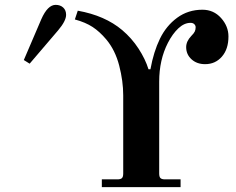

<svg xmlns="http://www.w3.org/2000/svg" viewBox="-20 -770 970 790"><path d="M78 -523 150 -691Q176 -750 209 -750Q228 -750 240 -739Q252 -728 252 -709Q252 -684 219 -645L102 -508ZM288 -690 300 -726Q412 -706 483 -646Q522 -613 550 -570Q578 -527 591 -485H599Q612 -557 638 -610.5Q664 -664 709 -697Q754 -730 813 -730Q859 -730 889.5 -696Q920 -662 920 -620Q920 -568 893 -537Q866 -506 824 -506Q790 -506 768 -526Q746 -546 746 -576Q746 -600 767 -622Q778 -633 781.5 -640.5Q785 -648 785 -658Q785 -665 779.5 -670.5Q774 -676 764 -676Q738 -676 714 -653.5Q690 -631 671 -594Q635 -524 635 -434V-56Q635 -42 640.5 -37Q646 -32 659 -32H723V0H399V-32H463Q476 -32 481.5 -37Q487 -42 487 -56V-378Q487 -436 470.5 -500Q454 -564 417 -608Q390 -640 361 -659Q332 -678 288 -690Z"/></svg>

Font: Old Standard TT
Style: Bold
Weight: 700
Designer: Alexey Kryukov <alexios@thessalonica.org.ru>
Version: Version 2.2